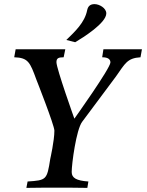

<svg xmlns="http://www.w3.org/2000/svg" viewBox="-20 -912 712 932"><path d="M49 -634C117 -632 126 -609 156 -527C156 -527 244 -304 244 -278C244 -229 224 -141 224 -141C208 -39 206 -37 114 -31L108 0C157 -1 206 -1 256 -1C306 -1 355 -1 404 0L409 -31C351 -35 328 -48 328 -77C328 -116 350 -283 379 -321L543 -541C587 -603 597 -630 662 -634L669 -673H482L476 -634C506 -634 516 -623 516 -609C516 -581 341 -336 341 -336C341 -336 254 -579 254 -610C254 -629 263 -634 289 -634L297 -673H56ZM302 -718 345 -707C382 -729 496 -800 496 -847C496 -873 462 -892 439 -892C418 -892 407 -882 403 -862C391 -802 344 -759 302 -718Z"/></svg>

Font: KpRoman
Style: SemiboldItalic
Weight: 600
Italic angle: -11°
Version: Version 0.66